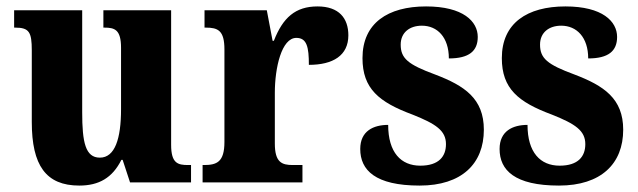

<svg xmlns="http://www.w3.org/2000/svg" viewBox="-20 -568 1986 598"><path d="M227 10C288 10 330 -14 358 -70H362L385 0H575V-54H566C534 -54 513 -59 513 -117V-536H302V-482H305C337 -482 357 -476 357 -419V-228C357 -136 338 -77 291 -77C246 -77 236 -125 236 -218V-536H24V-482H27C71 -482 79 -468 79 -411V-188C79 -53 123 10 227 10Z M611 0H922V-54H892C858 -54 836 -62 836 -121V-279C836 -357 857 -450 903 -450C936 -450 942 -421 942 -366C1017 -366 1065 -395 1065 -458C1065 -511 1036 -548 969 -548C900 -548 861 -513 833 -441H829L811 -536H617V-482H621C659 -482 679 -473 679 -414V-126C679 -63 655 -54 615 -54H611Z M1287 10C1418 10 1487 -58 1487 -164C1487 -261 1427 -301 1335 -336C1251 -367 1228 -386 1228 -429C1228 -467 1256 -488 1294 -488C1342 -488 1378 -452 1378 -386C1441 -386 1468 -409 1468 -453C1468 -501 1423 -548 1307 -548C1188 -548 1109 -496 1109 -387C1109 -292 1160 -250 1265 -211C1338 -182 1369 -161 1369 -119C1369 -81 1347 -52 1289 -52C1229 -52 1189 -93 1189 -179C1143 -179 1102 -160 1102 -104C1102 -38 1149 10 1287 10Z M1721 10C1852 10 1921 -58 1921 -164C1921 -261 1861 -301 1769 -336C1685 -367 1662 -386 1662 -429C1662 -467 1690 -488 1728 -488C1776 -488 1812 -452 1812 -386C1875 -386 1902 -409 1902 -453C1902 -501 1857 -548 1741 -548C1622 -548 1543 -496 1543 -387C1543 -292 1594 -250 1699 -211C1772 -182 1803 -161 1803 -119C1803 -81 1781 -52 1723 -52C1663 -52 1623 -93 1623 -179C1577 -179 1536 -160 1536 -104C1536 -38 1583 10 1721 10Z"/></svg>

Font: Noto Serif Condensed ExtraBold
Style: Regular
Weight: 800
Width: 3
Designer: Monotype Design Team
Foundry: Monotype Imaging Inc.
Version: Version 2.013